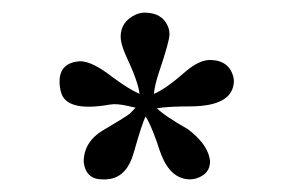

<svg xmlns="http://www.w3.org/2000/svg" viewBox="-20 -738 473 307"><path d="M196.8 -565.9Q192.9 -566.4 185.5 -568.4Q166.5 -572.8 155.8 -570.8Q89.8 -559.1 78.6 -587.4Q75.2 -596.7 75.2 -607.9Q75.2 -632.8 98.1 -638.7Q102.5 -639.6 107.9 -640.1Q127.4 -640.1 159.2 -615.2Q184.6 -596.2 203.1 -587.9Q201.2 -606.9 181.2 -649.4Q172.9 -668 172.9 -679.2Q172.9 -703.6 197.3 -714.8Q204.6 -717.8 210.9 -717.8Q239.3 -717.8 248.5 -695.8Q251 -689.5 251 -683.1Q251 -671.9 233.9 -621.6Q227.1 -600.6 226.1 -587.9Q245.1 -595.7 277.8 -624.5Q298.3 -641.6 314.9 -642.1Q347.2 -642.1 353.5 -613.3Q354 -609.9 354 -607.9Q352.5 -568.4 285.2 -567.9Q249 -567.9 231 -564.9Q242.2 -553.2 280.8 -531.2Q313.5 -506.3 315.9 -480Q315.9 -459.5 293.5 -452.6Q288.1 -451.2 284.2 -451.2Q253.4 -451.2 237.8 -490.7Q235.4 -496.6 231.4 -509.3Q220.7 -539.6 212.9 -551.8Q207.5 -542 193.8 -493.7Q183.6 -457.5 157.2 -452.1Q149.9 -450.7 143.1 -451.2Q121.1 -451.2 115.2 -471.7Q114.3 -476.1 113.8 -479Q113.8 -511.2 145 -529.8Q183.1 -552.2 188.5 -557.1Q193.4 -562 196.8 -565.9Z"/></svg>

Font: Linux Libertine O
Style: Semibold
Weight: 700
Designer: Philipp H. Poll
Foundry: Philipp H. Poll
Version: Version 5.0.0